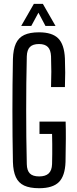

<svg xmlns="http://www.w3.org/2000/svg" viewBox="-20 -976 400 1003"><path d="M184.6 7.2Q135.7 7.2 106.1 -6.7Q76.5 -20.6 62.7 -50.9Q48.8 -81.2 47.5 -129.8Q46 -196.4 45.5 -263.9Q44.9 -331.4 44.9 -398.9Q44.9 -466.4 45.5 -533.7Q46 -601 47.5 -667.4Q48.9 -717.9 62.9 -748.6Q76.9 -779.3 106.5 -793.3Q136.1 -807.2 183.8 -807.2Q252.7 -807.2 284.2 -775.5Q315.8 -743.7 319.1 -670.8Q320.6 -633.5 320.6 -596.2Q320.6 -558.9 319.1 -521.1H246.6Q248.1 -560.6 248.1 -601.6Q248.1 -642.7 246.6 -682.1Q245.1 -715.3 229.9 -730.6Q214.7 -746 183.8 -746Q151.6 -746 136.4 -730.6Q121.1 -715.3 120 -682.1Q118.2 -611.3 117.5 -540.8Q116.8 -470.4 116.8 -400.3Q116.8 -330.2 117.5 -260Q118.2 -189.7 120 -118.5Q120.7 -85.2 136 -69.8Q151.2 -54.4 184.6 -54.4Q217.5 -54.4 234.1 -69.8Q250.8 -85.2 252 -118.5Q252.6 -144.3 252.9 -171Q253.1 -197.7 252.9 -224.2Q252.6 -250.7 252 -276.5H186.3V-340.9H322.9Q324.2 -302.2 323.9 -250.1Q323.6 -198.1 322.3 -129.8Q319.7 -56.8 287.6 -24.8Q255.5 7.2 184.6 7.2ZM90.8 -840.6 156.9 -955.8H203.9L270 -840.6H217.4L180.8 -909.7L143.5 -840.6Z"/></svg>

Font: Big Shoulders Display SC Thin
Style: Regular
Weight: 100
Designer: Patric King
Foundry: XO Type Co
Version: Version 2.002